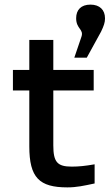

<svg xmlns="http://www.w3.org/2000/svg" viewBox="-20 -803 475 832"><path d="M291 -81C229 -81 211 -100 211 -173V-411H386V-500H211V-630H107V-500H36V-411H107V-169C107 -33 150 9 272 9C312 9 343 2 390 -8V-91C350 -84 322 -81 291 -81ZM302 -553H356L418 -666C430 -691 435 -706 435 -722V-724C435 -760 412 -783 372 -783C331 -783 310 -760 310 -724C310 -677 344 -677 333 -644Z"/></svg>

Font: LT Wave Alt Medium
Style: Regular
Weight: 500
Designer: Daniel Lyons
Version: Version 2.5 (Glyphs App)